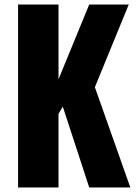

<svg xmlns="http://www.w3.org/2000/svg" viewBox="-20 -830 607 850"><path d="M60 0V-810H239V-479L375 -810H550L400 -444L557 0H375L258 -358L239 -326V0Z"/></svg>

Font: Oswald
Style: Bold
Weight: 700
Designer: Vernon Adams
Foundry: Vernon Adams
Version: Version 4.103;gftools[0.9.33.dev8+g029e19f]